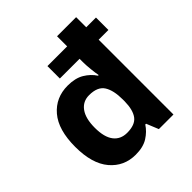

<svg xmlns="http://www.w3.org/2000/svg" viewBox="-205 -905 1060 1060"><g transform="rotate(-45 324.5 -375.0)"><path d="M251 10Q160 10 102.5 -58Q45 -126 45 -257Q45 -390 103 -458Q161 -526 255 -526Q314 -526 352 -503Q390 -480 412 -446H417Q413 -467 409.5 -500.5Q406 -534 406 -559V-584H252V-681H406V-760H555V-681H631V-584H555V0H441L412 -71H406Q384 -37 347 -13.5Q310 10 251 10ZM303 -109Q365 -109 390 -142Q415 -175 416 -242V-256Q416 -328 391.5 -366.5Q367 -405 301 -405Q252 -405 224 -366.5Q196 -328 196 -255Q196 -182 224 -145.5Q252 -109 303 -109Z"/></g></svg>

Font: Noto Sans Tangsa
Style: Bold
Weight: 700
Version: Version 1.504